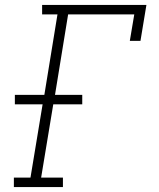

<svg xmlns="http://www.w3.org/2000/svg" viewBox="-20 -755 640 775"><path d="M36 0V-38H103L152 -334H40V-372H159L212 -697H150V-735H571L547 -590H504L522 -697H255L202 -372H312V-334H195L146 -38H234V0Z"/></svg>

Font: Iosevka Slab XLtExObl
Style: Regular
Weight: 200
Width: 7
Italic angle: -9°
Monospace: yes
Designer: Belleve Invis
Foundry: Belleve Invis
Version: Version 11.1.1; ttfautohint (v1.8.3)